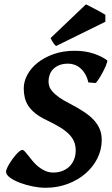

<svg xmlns="http://www.w3.org/2000/svg" viewBox="-20 -869 528 904"><path d="M484.4 -585Q486.3 -583.5 484.1 -575.4Q481.9 -567.4 477.1 -556.2Q472.2 -544.9 465.6 -532.2Q459 -519.5 452.1 -508.1Q445.3 -496.6 439.2 -488.3Q433.1 -480 429.7 -478L396 -481Q390.6 -504.4 380.6 -521Q370.6 -537.6 357.9 -548.3Q345.2 -559.1 330.6 -564.2Q315.9 -569.3 301.3 -569.3Q276.9 -569.3 259.3 -562.3Q241.7 -555.2 230.5 -543.7Q219.2 -532.2 213.9 -517.1Q208.5 -502 208.5 -485.8Q208.5 -475.1 211.9 -463.4Q215.3 -451.7 226.1 -439Q236.8 -426.3 256.6 -411.9Q276.4 -397.5 309.1 -380.9Q347.7 -360.8 376 -342Q404.3 -323.2 422.6 -303Q440.9 -282.7 450 -260Q459 -237.3 459 -210Q459 -164.1 438.5 -123.3Q418 -82.5 382.3 -51.8Q346.7 -21 298.3 -2.9Q250 15.1 194.3 15.1Q167 15.1 134.8 8.8Q102.5 2.4 74.2 -8.3Q45.9 -19 27.1 -32.7Q8.3 -46.4 8.3 -61Q8.3 -65.9 12.5 -75.7Q16.6 -85.4 23.2 -96.7Q29.8 -107.9 38.3 -119.6Q46.9 -131.3 55.4 -141.1Q64 -150.9 71.8 -157Q79.6 -163.1 85 -163.1Q90.3 -163.1 97.7 -155.3Q105 -147.5 114 -135.5Q123 -123.5 134.5 -109.9Q146 -96.2 160.6 -84.2Q175.3 -72.3 192.9 -64.5Q210.4 -56.6 231.9 -56.6Q253.4 -56.6 272.5 -63.7Q291.5 -70.8 305.7 -84Q319.8 -97.2 328.1 -116.7Q336.4 -136.2 336.4 -161.1Q336.4 -183.1 329.1 -201.4Q321.8 -219.7 305.4 -236.6Q289.1 -253.4 262.9 -269.5Q236.8 -285.6 199.7 -303.2Q167.5 -318.4 146.5 -335.2Q125.5 -352.1 113.5 -370.4Q101.6 -388.7 96.7 -409.2Q91.8 -429.7 91.8 -453.1Q91.8 -485.4 108.9 -517.1Q126 -548.8 157.2 -573.7Q188.5 -598.6 232.7 -614.3Q276.9 -629.9 331.5 -629.9Q381.8 -629.9 421.4 -616.5Q460.9 -603 484.4 -585ZM476.1 -766.6 244.1 -652.3Q237.3 -656.7 230 -668.5Q222.7 -680.2 218.3 -689.9L384.8 -848.6Q395.5 -843.3 408.7 -836.4Q421.9 -829.6 434.3 -823Q446.8 -816.4 457.8 -810.1Q468.8 -803.7 476.1 -799.3Z"/></svg>

Font: Gentium Book Basic
Style: Bold Italic
Weight: 700
Italic angle: -8°
Designer: J. Victor Gaultney and Annie Olsen
Foundry: SIL International
Version: Version 1.102; 2013; Maintenance release